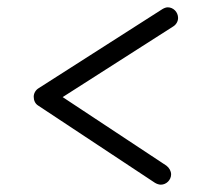

<svg xmlns="http://www.w3.org/2000/svg" viewBox="-20 -512 580 524"><path d="M419 -8C434 -8 447 -21 447 -36C447 -45 442 -54 434 -60L151 -247L453 -440C461 -445 466 -454 466 -463C466 -479 453 -492 438 -492C433 -492 428 -490 423 -487L85 -271C77 -266 72 -257 72 -248C72 -238 76 -229 84 -224L403 -13C408 -10 414 -8 419 -8Z"/></svg>

Font: Comic Neue
Style: Normal
Weight: 400
Designer: Craig Rozynski
Foundry: Craig Rozynski
Version: Version 2.003